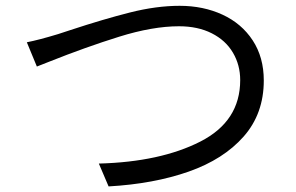

<svg xmlns="http://www.w3.org/2000/svg" viewBox="-20 -669 1040 674"><path d="M183.6 -549.2Q206 -556.2 228.2 -563.8Q343 -601.6 435.9 -625.1Q528.8 -648.6 610.6 -648.6Q693.8 -648.6 761.1 -617.5Q828.4 -586.4 867.2 -527.1Q906 -467.8 906 -386.4Q906 -270 835.4 -189.8Q764.8 -109.6 642.3 -66.6Q519.8 -23.6 361.2 -14.6L327 -94.8Q543.2 -100.6 683.2 -172Q823.2 -243.4 823.2 -387.8Q823.2 -440.8 797.7 -484.1Q772.2 -527.4 723.4 -552.1Q674.6 -576.8 608.4 -576.8Q515.8 -576.8 398.2 -540.1Q280.6 -503.4 152.6 -452.4L109.4 -435.4L74.2 -520.6Q115.6 -528.6 183.6 -549.2Z"/></svg>

Font: 寒蝉端黑体 Light
Style: Regular
Weight: 300
Designer: ChillDuanSans {Warren2060}; 
Source Han Sans {Ryoko NISHIZUKA 西塚涼子 (kana, bopomofo & ideographs); Paul D. Hunt (Latin, G
Foundry: ChillType&Adobe
Version: Version 1.300;Glyphs 3.3 (3306)